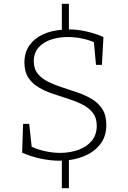

<svg xmlns="http://www.w3.org/2000/svg" viewBox="-20 -845 672 1006"><path d="M304 141V-4Q301 -3 297.5 -3Q294 -3 290 -3Q245 -3 194.5 -13.5Q144 -24 96 -45L101 -196H133L146 -76Q182 -60 220 -52Q258 -44 295 -44Q347 -44 391 -60Q435 -76 461 -107.5Q487 -139 487 -186Q487 -227 466.5 -253.5Q446 -280 412.5 -297Q379 -314 338.5 -327Q298 -340 257.5 -353.5Q217 -367 183 -387Q149 -407 128.5 -438Q108 -469 108 -517Q108 -570 134 -607Q160 -644 204.5 -664.5Q249 -685 304 -689V-825H341V-691Q384 -691 431.5 -680.5Q479 -670 522 -651L514 -505H483L472 -624Q442 -637 406.5 -644Q371 -651 335 -651Q289 -651 248.5 -638Q208 -625 182.5 -596.5Q157 -568 157 -524Q157 -484 178 -458.5Q199 -433 232.5 -416.5Q266 -400 306.5 -387Q347 -374 387.5 -360Q428 -346 462 -325.5Q496 -305 516.5 -273Q537 -241 537 -191Q537 -135 510.5 -96.5Q484 -58 439.5 -35.5Q395 -13 341 -6V141Z"/></svg>

Font: Bitter Light
Style: Regular
Weight: 300
Designer: Sol Matas, and Bitter project Authors
Foundry: Sol Matas
Version: Version 2.001